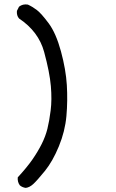

<svg xmlns="http://www.w3.org/2000/svg" viewBox="-20 -826 540 892"><path d="M99.6 46.9Q84 44.9 72.3 35.2Q60.5 19.5 62.5 -2Q105.5 -48.8 130.9 -85.4Q156.2 -122.1 173.8 -157.2Q191.4 -192.4 200.2 -227.5Q209 -262.7 215.3 -312.5Q221.7 -362.3 216.3 -425.8Q210.9 -489.3 185.1 -584.5Q159.2 -679.7 68.4 -740.2Q56.6 -753.9 58.6 -775.4L68.4 -794.9Q85.9 -808.6 109.4 -804.7Q130.9 -794.9 151.4 -779.3Q171.9 -763.7 206.1 -717.8Q240.2 -671.9 263.2 -587.4Q286.1 -502.9 290.5 -430.7Q294.9 -358.4 288.6 -287.1Q282.2 -215.8 253.4 -146Q224.6 -76.2 188.5 -31.7Q152.3 12.7 134.8 28.8Q117.2 44.9 99.6 46.9Z"/></svg>

Font: NaikaiFont
Style: Regular-Lite
Weight: 400
Version: Version 1.67